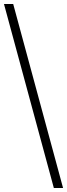

<svg xmlns="http://www.w3.org/2000/svg" viewBox="-20 -828 338 968"><path d="M251.5 120 0 -808H46.5L298 120Z"/></svg>

Font: Encode Sans Semi Expanded ExtraLight
Style: Regular
Weight: 200
Width: 6
Designer: Multiple Designers
Foundry: Impallari Type
Version: Version 3.000; ttfautohint (v1.8.3) -l 8 -r 50 -G 200 -x 14 